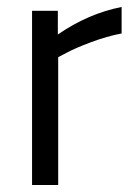

<svg xmlns="http://www.w3.org/2000/svg" viewBox="-20 -531 386 551"><path d="M72 0V-500H146V-432Q233 -492 329 -511V-435Q287 -427 241.5 -410Q196 -393 172 -380L147 -367V0Z"/></svg>

Font: Titillium-CLs Web
Style: CLs-Regular
Weight: 400
Version: Version 1.002;PS 57.000;hotconv 1.0.70;makeotf.lib2.5.55311